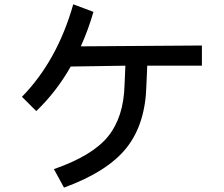

<svg xmlns="http://www.w3.org/2000/svg" viewBox="-20 -813 1040 892"><path d="M918 -507.8H664.1L660.2 -418Q656.2 -238.3 568.4 -127Q480.5 -15.6 277.3 58.6L230.5 -27.3Q410.2 -89.8 482.4 -179.7Q554.7 -269.5 558.6 -418L562.5 -507.8L308.6 -503.9Q242.2 -386.7 148.4 -296.9L82 -363.3Q246.1 -531.2 320.3 -793L414.1 -757.8Q390.6 -675.8 355.5 -597.7L918 -601.6Z"/></svg>

Font: WenQuanYi Micro Hei Mono
Style: Regular
Weight: 400
Foundry: Ascender Corporation
Version: Version 0.2.0-beta